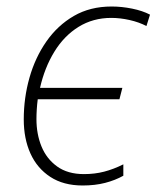

<svg xmlns="http://www.w3.org/2000/svg" viewBox="-20 -560 481 590"><path d="M234 10Q175 10 134.5 -16.5Q94 -43 73.5 -88.5Q53 -134 53 -193Q53 -259 70.5 -321Q88 -383 122.5 -432.5Q157 -482 207 -511Q257 -540 323 -540Q354 -540 386 -533.5Q418 -527 441 -515L430 -480Q407 -492 378 -498.5Q349 -505 322 -505Q266 -505 221.5 -477.5Q177 -450 147 -401Q117 -352 103 -290H356L347 -255H96Q94 -240 93 -224Q92 -208 92 -194Q92 -148 107.5 -110Q123 -72 155.5 -48.5Q188 -25 238 -25Q271 -25 300 -32.5Q329 -40 359 -55V-20Q334 -6 303 2Q272 10 234 10Z"/></svg>

Font: Noto Sans Disp ExtLt
Style: Italic
Weight: 200
Italic angle: -12°
Designer: Monotype Design Team
Foundry: Monotype Imaging Inc.
Version: Version 2.000;GOOG;noto-source:20170915:90ef993387c0